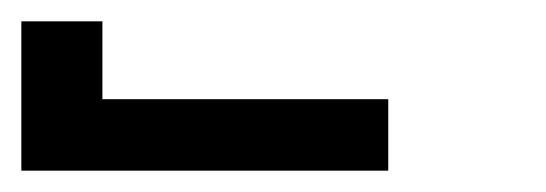

<svg xmlns="http://www.w3.org/2000/svg" viewBox="-492 -760 512 180"><path d="M-472 -600V-740H-396V-667H-128V-600Z"/></svg>

Font: Iosevka Medium Extended
Style: Regular
Weight: 500
Width: 7
Monospace: yes
Designer: Belleve Invis
Foundry: Belleve Invis
Version: Version 32.5.0; ttfautohint (v1.8.4)